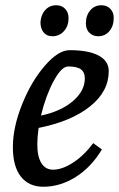

<svg xmlns="http://www.w3.org/2000/svg" viewBox="-20 -700 453 731"><path d="M29 -140Q29 -215 64 -302.5Q99 -390 150.5 -449.5Q202 -509 245 -509Q317 -509 355.5 -488.5Q394 -468 394 -429Q394 -352 323 -295Q252 -238 127 -213Q122 -176 122 -151Q122 -104 137.5 -79Q153 -54 182 -54Q217 -54 258.5 -81Q300 -108 335 -155L368 -131Q327 -63 268 -26Q209 11 145 11Q90 11 59.5 -27.5Q29 -66 29 -140ZM303 -402Q303 -425 288 -436Q273 -447 240 -447Q214 -447 184 -391Q154 -335 136 -260Q212 -276 257.5 -315Q303 -354 303 -402ZM307 -611Q307 -641 323.5 -660.5Q340 -680 366 -680Q387 -680 400 -666.5Q413 -653 413 -632Q413 -601 396.5 -581.5Q380 -562 354 -562Q334 -562 320.5 -575Q307 -588 307 -611ZM134 -613Q135 -642 151.5 -661Q168 -680 194 -680Q215 -680 228 -666.5Q241 -653 241 -631Q241 -601 223.5 -581.5Q206 -562 179 -562Q159 -562 147 -575.5Q135 -589 134 -613Z"/></svg>

Font: Andada Pro Medium
Style: Italic
Weight: 500
Italic angle: -7°
Designer: Carolina Giovagnoli
Foundry: Huerta Tipografica
Version: Version 3.005; ttfautohint (v1.8.4)